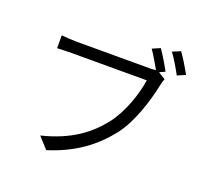

<svg xmlns="http://www.w3.org/2000/svg" viewBox="-148 -1027 1296 1231"><g transform="rotate(20 500.0 -411.0)"><path d="M835 -699C815 -737 779 -797 755 -831L701 -808C723 -776 753 -726 774 -688C758 -685 744 -685 731 -685H230C197 -685 157 -688 130 -691V-603C155 -604 190 -606 229 -606H741C727 -510 681 -371 610 -280C526 -173 414 -88 220 -40L288 35C471 -22 590 -115 682 -232C761 -335 809 -496 831 -601C835 -621 839 -637 846 -651L797 -682ZM829 -834C856 -799 889 -742 911 -701L966 -725C945 -763 909 -823 884 -857Z"/></g></svg>

Font: Noto Sans CJK TC Regular
Style: Regular
Weight: 400
Designer: Ryoko NISHIZUKA (kana & ideographs); Paul D. Hunt (Latin, Greek & Cyrillic); Wenlong ZHANG (bopomofo); Sandoll Communica
Foundry: Adobe Systems Incorporated
Version: Version 1.001;PS 1.001;hotconv 1.0.78;makeotf.lib2.5.61930